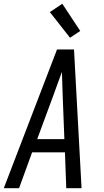

<svg xmlns="http://www.w3.org/2000/svg" viewBox="-32 -997 552 1017"><path d="M-12 0 270 -735H360L400 0H319L312 -190H138L69 0ZM309 -260 300 -490Q299 -522 298 -553.5Q297 -585 296 -616Q285 -585 273 -553.5Q261 -522 250 -490L165 -260ZM339 -797 232 -933 298 -977 393 -833Z"/></svg>

Font: Iosevka Algr
Style: Italic
Weight: 400
Italic angle: -9°
Monospace: yes
Designer: Belleve Invis
Foundry: Belleve Invis
Version: Version 26.0.2; ttfautohint (v1.8.3)